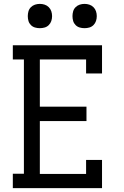

<svg xmlns="http://www.w3.org/2000/svg" viewBox="-20 -968 640 988"><path d="M46 0V-74H103V-662H46V-735H505V-590H423V-662H185V-419H425V-345H185V-73H423V-145H505V0ZM415 -823Q402 -823 390 -826.5Q378 -830 369 -839Q360 -848 356.5 -860Q353 -872 353 -885Q353 -898 356.5 -910Q360 -922 369 -931Q378 -940 390 -944Q402 -948 415 -948Q428 -948 440 -944Q452 -940 461 -931Q470 -922 474 -910Q478 -898 478 -885Q478 -872 474 -860Q470 -848 461 -839Q452 -830 440 -826.5Q428 -823 415 -823ZM185 -823Q172 -823 160 -826.5Q148 -830 139 -839Q130 -848 126.5 -860Q123 -872 123 -885Q123 -898 126.5 -910Q130 -922 139 -931Q148 -940 160 -944Q172 -948 185 -948Q198 -948 210 -944Q222 -940 231 -931Q240 -922 244 -910Q248 -898 248 -885Q248 -872 244 -860Q240 -848 231 -839Q222 -830 210 -826.5Q198 -823 185 -823Z"/></svg>

Font: Iosevka Plex Etoile
Style: Regular
Weight: 400
Designer: Belleve Invis
Foundry: Belleve Invis
Version: Version 25.1.1; ttfautohint (v1.8.4)